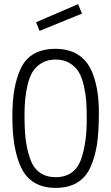

<svg xmlns="http://www.w3.org/2000/svg" viewBox="-20 -902 540 932"><path d="M155 -794 359 -882 378 -836 172 -752ZM40 -334Q40 -412 50 -469Q60 -526 82 -572Q127 -665 250 -665Q390 -664 434 -534Q460 -459 460 -357.5Q460 -256 450 -196Q440 -136 418 -88Q372 10 250 10Q130 10 83 -88Q40 -177 40 -334ZM401 -326Q401 -380 398.5 -413Q396 -446 387 -486Q378 -526 362.5 -552Q347 -578 318.5 -595.5Q290 -613 250 -613Q210 -613 181.5 -595.5Q153 -578 137.5 -552Q122 -526 113 -486Q99 -424 99 -348.5Q99 -273 104.5 -226.5Q110 -180 125 -135Q156 -42 250 -42Q346 -42 376 -136Q402 -216 401 -326Z"/></svg>

Font: TypoPRO Lekton
Style: Regular
Weight: 400
Monospace: yes
Designer: Paolo Mazzetti, Luciano Perondi, Raffaele Flato, Elena Papassissa, Emilio Macchia, Michela Povoleri, Tobias Seemiller, R
Version: Version 34.000